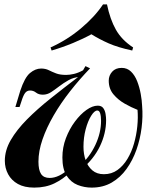

<svg xmlns="http://www.w3.org/2000/svg" viewBox="-20 -840 720 874"><path d="M298 -55Q268 -25 228 -5.5Q188 14 136 14Q91 14 61.5 -2.5Q32 -19 17 -47Q2 -75 2 -108Q2 -156 29 -202.5Q56 -249 102.5 -296Q149 -343 210.5 -392Q272 -441 339 -492L344 -490Q315 -488 292 -475Q269 -462 249.5 -447Q230 -432 212.5 -420.5Q195 -409 175 -409Q156 -409 144 -418.5Q132 -428 117 -428Q103 -428 94.5 -417Q86 -406 78 -380L69 -353H50L72 -426Q92 -487 116.5 -507.5Q141 -528 167 -528Q187 -528 202 -520.5Q217 -513 235 -506Q253 -499 281 -499Q297 -499 316.5 -503.5Q336 -508 358 -520L369 -539L390 -529Q342 -479 299.5 -425Q257 -371 224.5 -315Q192 -259 173.5 -205.5Q155 -152 155 -104Q155 -66 167 -48Q179 -30 206 -30Q227 -30 249 -40.5Q271 -51 291 -70ZM453 -47Q488 -47 514.5 -66Q541 -85 560 -116.5Q579 -148 590 -186.5Q601 -225 605 -265Q609 -305 606 -340Q578 -351 548 -368Q518 -385 496.5 -410.5Q475 -436 475 -473Q475 -496 490.5 -513.5Q506 -531 534 -531Q559 -531 576.5 -514Q594 -497 604.5 -470Q615 -443 620.5 -413Q626 -383 627 -357Q631 -310 624.5 -258Q618 -206 601 -158Q584 -110 556 -71Q528 -32 488.5 -9Q449 14 397 14Q364 14 333.5 2Q303 -10 283.5 -40Q264 -70 264 -123Q264 -169 280 -211Q296 -253 321 -286.5Q346 -320 373.5 -339.5Q401 -359 425 -359Q442 -359 450 -348Q458 -337 460.5 -321.5Q463 -306 463 -293Q463 -233 435 -174.5Q407 -116 350 -68L344 -86Q388 -125 414 -180Q440 -235 440 -290Q440 -311 436 -324Q432 -337 423 -337Q410 -337 395 -313Q380 -289 370 -251.5Q360 -214 360 -172Q360 -138 370 -110Q380 -82 400.5 -64.5Q421 -47 453 -47ZM396 -684Q360 -664 313 -644.5Q266 -625 215 -610L210 -624Q284 -657 347.5 -710Q411 -763 449 -820H467Q481 -752 507.5 -705Q534 -658 586 -624L582 -610Q517 -624 475 -642.5Q433 -661 396 -684Z"/></svg>

Font: Playfair Display
Style: Bold Italic
Weight: 700
Italic angle: -14°
Designer: Claus Eggers Sørensen
Foundry: Claus Eggers Sørensen
Version: Version 1.203